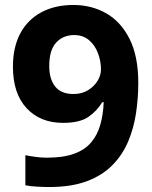

<svg xmlns="http://www.w3.org/2000/svg" viewBox="-20 -742 612 772"><path d="M536 -409Q536 -348 527 -287.5Q518 -227 495.5 -173.5Q473 -120 432.5 -78.5Q392 -37 329.5 -13.5Q267 10 178 10Q157 10 129 8.5Q101 7 82 3V-118Q102 -114 124 -111Q146 -108 168 -108Q235 -108 278.5 -124Q322 -140 347 -170Q372 -200 383.5 -241Q395 -282 397 -331H391Q370 -296 335.5 -272Q301 -248 233 -248Q142 -248 87 -307Q32 -366 32 -474Q32 -552 61.5 -607.5Q91 -663 146 -692.5Q201 -722 275 -722Q348 -722 407 -688.5Q466 -655 501 -585.5Q536 -516 536 -409ZM278 -601Q234 -601 206 -571Q178 -541 178 -476Q178 -424 202 -394Q226 -364 275 -364Q309 -364 333.5 -379Q358 -394 372 -416.5Q386 -439 386 -463Q386 -496 374 -528Q362 -560 338 -580.5Q314 -601 278 -601Z"/></svg>

Font: Noto Sans Adlam Unjoined
Style: Regular
Weight: 400
Designer: Mark Jamra, Neil Patel
Foundry: JamraPatel LLC
Version: Version 3.001